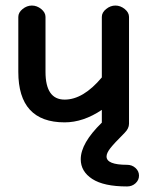

<svg xmlns="http://www.w3.org/2000/svg" viewBox="-20 -431 542 692"><path d="M438 241Q354 241 312.5 214Q271 187 271 143Q271 85 347 11V-35Q280 10 213 10Q46 10 46 -172V-370Q46 -386 61.5 -398.5Q77 -411 95 -411Q113 -411 128.5 -398.5Q144 -386 144 -370V-172Q144 -72 213 -72Q280 -72 347 -152V-370Q347 -386 362.5 -398.5Q378 -411 396 -411Q414 -411 429.5 -398.5Q445 -386 445 -370V15Q445 32 429 48Q390 87 377 104Q364 121 364 133Q364 163 438 163Q456 163 468.5 174.5Q481 186 481 202Q481 218 468.5 229.5Q456 241 438 241Z"/></svg>

Font: Hoogli
Style: Bold
Weight: 700
Designer: Anand Singh Naorem
Foundry: Brand New Type
Version: Version 1.00 b007